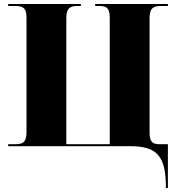

<svg xmlns="http://www.w3.org/2000/svg" viewBox="-20 -734 893 964"><path d="M813 210H823V-10H779C741 -10 731 -28 731 -69V-644C731 -697 754 -704 790 -704H823V-714H458V-704H477C513 -704 531 -697 531 -644V-10H313V-644C313 -697 336 -704 371 -704H386V-714H21V-704H55C89 -704 113 -698 113 -649V-70C113 -17 92 -10 57 -10H21V0H633C770 0 813 50 813 210Z"/></svg>

Font: Noto Serif Display Black
Style: Regular
Weight: 900
Designer: Monotype Design Team
Foundry: Monotype Imaging Inc.
Version: Version 2.009